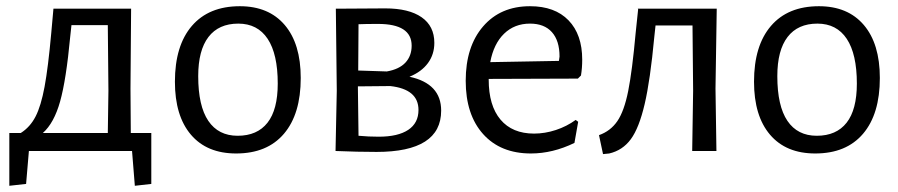

<svg xmlns="http://www.w3.org/2000/svg" viewBox="-20 -486 2892 618"><path d="M467 -58V106L414 112L405 0H73L64 106L10 112V-58H47Q77 -77 94.5 -111Q112 -145 123.5 -207Q135 -269 145 -380L152 -458H402L400 -201L401 -58ZM329 -194 327 -405H210L206 -368Q193 -229 173.5 -159.5Q154 -90 118 -58H327Z M948 -235Q948 -119 894 -55.5Q840 8 740 8Q646 8 594.5 -52.5Q543 -113 543 -223Q543 -339 597.5 -402.5Q652 -466 752 -466Q845 -466 896.5 -405.5Q948 -345 948 -235ZM618 -241Q618 -145 650.5 -97Q683 -49 745 -49Q808 -49 841 -91Q874 -133 874 -217Q874 -312 841.5 -361Q809 -410 747 -410Q684 -410 651 -367Q618 -324 618 -241Z M1400 -130Q1400 3 1192 3Q1132 3 1060 0L1064 -194L1061 -458L1220 -459Q1296 -459 1337 -430.5Q1378 -402 1378 -348Q1378 -311 1357.5 -283Q1337 -255 1298 -239Q1400 -217 1400 -130ZM1197 -409Q1157 -409 1134 -408L1133 -259L1225 -256Q1265 -263 1285 -284.5Q1305 -306 1305 -339Q1305 -409 1197 -409ZM1327 -132Q1327 -199 1236 -209L1132 -208V-201L1134 -49Q1166 -46 1199 -46Q1261 -46 1294 -68Q1327 -90 1327 -132Z M1553 -232V-230Q1553 -146 1591 -101Q1629 -56 1699 -56Q1734 -56 1769 -67.5Q1804 -79 1833 -100L1841 -94L1829 -26Q1759 8 1689 8Q1591 8 1535 -54.5Q1479 -117 1479 -226Q1479 -336 1535 -401Q1591 -466 1686 -466Q1766 -466 1810 -420.5Q1854 -375 1854 -294Q1854 -267 1850 -243L1840 -233ZM1558 -286 1779 -290 1781 -304Q1781 -355 1756.5 -382.5Q1732 -410 1686 -410Q1636 -410 1602.5 -377.5Q1569 -345 1558 -286Z M2283 -201 2286 0H2208L2211 -194L2209 -404H2090L2086 -367Q2073 -228 2055 -151Q2037 -74 2010.5 -38Q1984 -2 1941 8L1921 10L1908 -51Q1945 -64 1967 -96Q1989 -128 2002 -193Q2015 -258 2026 -380L2034 -456L2033 -458H2287Z M2812 -235Q2812 -119 2758 -55.5Q2704 8 2604 8Q2510 8 2458.5 -52.5Q2407 -113 2407 -223Q2407 -339 2461.5 -402.5Q2516 -466 2616 -466Q2709 -466 2760.5 -405.5Q2812 -345 2812 -235ZM2482 -241Q2482 -145 2514.5 -97Q2547 -49 2609 -49Q2672 -49 2705 -91Q2738 -133 2738 -217Q2738 -312 2705.5 -361Q2673 -410 2611 -410Q2548 -410 2515 -367Q2482 -324 2482 -241Z"/></svg>

Font: Alegreya Sans
Style: Regular
Weight: 400
Designer: Juan Pablo del Peral
Foundry: Huerta Tipografica
Version: Version 2.008; ttfautohint (v1.6)